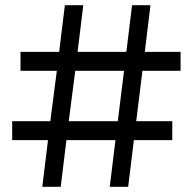

<svg xmlns="http://www.w3.org/2000/svg" viewBox="-20 -720 743 740"><path d="M474 0H403L425 -180H236L214 0H143L165 -180H27V-253H174L199 -447H59V-520H208L230 -700H301L279 -520H467L489 -700H560L538 -520H676V-447H529L505 -253H644V-180H496ZM434 -253 458 -447H270L245 -253Z"/></svg>

Font: Argentum Novus
Style: Regular
Weight: 400
Designer: Julieta Ulanovsky
Foundry: Julieta Ulanovsky
Version: Version 7.20;July 27, 2021;FontCreator 13.0.0.2683 64-bit